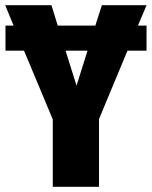

<svg xmlns="http://www.w3.org/2000/svg" viewBox="-34 -715 581 735"><path d="M494 -617H527V-521H454L345 -259V0H168V-258L58 -521H-13V-617H18L-14 -695H163L187 -617H331L356 -695H527ZM259 -387 301 -521H217Z"/></svg>

Font: Fira Sans Extra Condensed ExtraBold
Style: Regular
Weight: 800
Width: 1
Designer: Carrois Corporate & Edenspiekermann AG
Foundry: Carrois Corporate GbR & Edenspiekermann AG
Version: Version 4.203